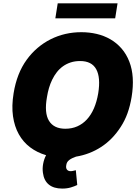

<svg xmlns="http://www.w3.org/2000/svg" viewBox="-20 -929 835 1144"><path d="M61.1 -373.6Q80.3 -492.2 139.2 -573.2Q168.3 -613.3 204.4 -643.8Q240.4 -674.4 281.8 -695.1Q323.2 -715.9 369.3 -726.6Q415.5 -737.2 464.5 -737.2Q512.1 -737.2 556.1 -726.9Q600.1 -716.6 637.4 -695.1Q674.7 -673.7 703.8 -640.4Q733 -607.2 750.7 -561.4Q784.4 -474.8 764.2 -350.9Q755.3 -297.6 739.5 -253.9Q723.7 -210.2 699.2 -172.6Q650.6 -97.3 582.6 -53.3Q514.6 -9.2 432.9 4.3Q407.3 13.1 392.4 24.5Q377.5 35.9 375 54Q371.4 72.1 378.9 81.5Q386.4 90.9 400.6 90.9Q409.8 90.9 417.4 88.6Q425.1 86.3 431.8 85.2L440.3 173.3Q425.1 180.8 402.3 187.7Q379.6 194.6 350.9 194.6Q300.1 194.6 271 170.8Q241.8 147 235.8 100.9Q231.9 74.2 237.2 46.3Q242.5 18.5 254.6 -4.3Q201.3 -19.9 159.8 -51.1Q118.3 -82.4 92.2 -128.9Q66.1 -175.4 57.4 -236.7Q48.7 -297.9 61.1 -373.6ZM369.3 -161.9Q408.4 -161.9 440.5 -176.1Q472.7 -190.3 497.7 -217.3Q522.7 -244.3 539.8 -283.7Q556.8 -323.2 565.3 -373.6Q580.3 -467.3 553.4 -516.3Q526.6 -565.3 457.4 -565.3Q426.5 -565.3 401.1 -557Q375.7 -548.7 355.1 -533.9Q334.5 -519.2 318.7 -498.9Q302.9 -478.7 291.2 -454.7Q279.5 -430.8 271.8 -404.5Q264.2 -378.2 259.9 -350.9Q242.9 -256 272 -209Q301.1 -161.9 369.3 -161.9ZM309.7 -819.6 323.9 -909.1H680.4L666.2 -819.6Z"/></svg>

Font: Inter P Black
Style: Italic
Weight: 900
Italic angle: -9.40001°
Designer: Rasmus Andersson
Foundry: rsms
Version: Version 3.018;git-588b23468